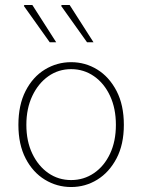

<svg xmlns="http://www.w3.org/2000/svg" viewBox="-20 -740 572 772"><path d="M266 12Q209 12 160.5 -17.5Q112 -47 83 -103Q54 -159 54 -238Q54 -318 83 -374.5Q112 -431 160.5 -460.5Q209 -490 266 -490Q323 -490 371 -460.5Q419 -431 448.5 -374.5Q478 -318 478 -238Q478 -159 448.5 -103Q419 -47 371 -17.5Q323 12 266 12ZM266 -16Q317 -16 358 -44Q399 -72 422.5 -122Q446 -172 446 -238Q446 -304 422.5 -354.5Q399 -405 358 -433.5Q317 -462 266 -462Q215 -462 174.5 -433.5Q134 -405 110 -354.5Q86 -304 86 -238Q86 -172 110 -122Q134 -72 174.5 -44Q215 -16 266 -16ZM180 -570 76 -716 78 -720H110L206 -570ZM330 -570 226 -716 228 -720H260L356 -570Z"/></svg>

Font: Source Sans 3 VF
Style: Regular
Weight: 200
Designer: Paul D. Hunt
Foundry: Adobe
Version: Version 3.046;hotconv 1.0.118;makeotfexe 2.5.65603